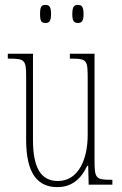

<svg xmlns="http://www.w3.org/2000/svg" viewBox="-20 -756 498 786"><path d="M299 -662C315 -662 322 -670 322 -698C322 -728 315 -736 299 -736C283 -736 276 -728 276 -698C276 -670 283 -662 299 -662ZM166 -662C182 -662 189 -670 189 -698C189 -728 182 -736 166 -736C149 -736 144 -728 144 -698C144 -670 149 -662 166 -662ZM215 10C276 10 313 -26 337 -77H341L343 0H440V-20H438C372 -20 367 -24 367 -101V-536H266V-516H269C339 -516 339 -510 339 -426V-203C339 -104 301 -15 217 -15C147 -15 115 -70 115 -183V-536H12V-516H16C81 -516 87 -511 87 -443V-184C87 -44 135 10 215 10Z"/></svg>

Font: Noto Serif Sinhala ExtraCondensed Thin
Style: Regular
Weight: 100
Width: 2
Designer: Jelle Bosma - Monotype Design Team
Foundry: Monotype Imaging Inc.
Version: Version 2.007